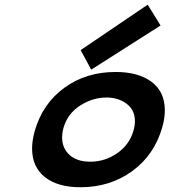

<svg xmlns="http://www.w3.org/2000/svg" viewBox="-20 -785 720 815"><path d="M470.7 -479.5Q567.9 -479.5 623.8 -437.3Q679.7 -395 679.7 -316.9Q679.7 -281.7 668.5 -243.7Q634.8 -126.5 540.8 -58.3Q446.8 9.8 321.3 9.8Q224.6 9.8 170.4 -33.4Q116.2 -76.7 116.2 -154.3Q116.2 -189.5 127.9 -230.5Q161.1 -345.2 253.2 -412.4Q345.2 -479.5 470.7 -479.5ZM432.1 -371.1Q374 -371.1 320.6 -337.2Q267.1 -303.2 249.5 -242.2Q243.7 -220.7 243.7 -201.7Q243.7 -155.8 275.4 -127.2Q307.1 -98.6 362.8 -98.6Q425.3 -98.6 477.3 -134.5Q529.3 -170.4 546.4 -230Q552.7 -251 552.7 -270.5Q552.7 -318.4 517.3 -344.7Q481.9 -371.1 432.1 -371.1ZM606.9 -765.1 661.6 -676.8 367.2 -489.3 322.3 -572.3Z"/></svg>

Font: Cantarell
Style: Bold Italic
Weight: 700
Italic angle: -16°
Designer: Dave Crossland
Version: Version 1.004